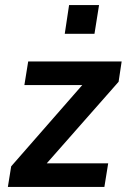

<svg xmlns="http://www.w3.org/2000/svg" viewBox="-20 -736 503 756"><path d="M11 0 24 -81 331 -432 326 -401H76L91 -494H459L447 -414L136 -61L140 -93H406L391 0ZM235 -603 252 -716H370L352 -603Z"/></svg>

Font: Nunito Sans 10pt SemiCondensed
Style: Bold Italic
Weight: 700
Width: 4
Italic angle: -9°
Designer: Vernon Adams
Foundry: Vernon Adams
Version: Version 3.101;gftools[0.9.27]